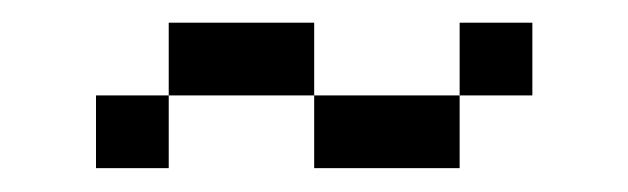

<svg xmlns="http://www.w3.org/2000/svg" viewBox="-20 -582 540 165"><path d="M250 -500H375V-437.5H250ZM375 -562.5H437.5V-500H375ZM62.5 -500H125V-437.5H62.5ZM125 -562.5H250V-500H125Z"/></svg>

Font: Pixel Operator
Style: Regular
Weight: 400
Designer: Jayvee Enaguas (HarvettFox96)
Version: 2016.04.25